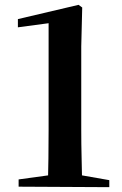

<svg xmlns="http://www.w3.org/2000/svg" viewBox="-20 -772 506 794"><path d="M57 0V-30L188 -48H312L432 -27V2ZM178 0Q181 -118 181 -235V-676L54 -659V-693L305 -752L320 -741L316 -580V-235Q316 -177 317.5 -117.5Q319 -58 320 0Z"/></svg>

Font: Noto Serif SC ExtraLight
Style: Bold
Weight: 700
Version: Version 2.002-H1;hotconv 1.1.0;makeotfexe 2.6.0